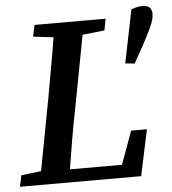

<svg xmlns="http://www.w3.org/2000/svg" viewBox="-64 -750 713 797"><g transform="rotate(-5 292.5 -351.5)"><path d="M96 -616 106 -664H402L393 -616L301 -606L245 -310Q232 -246 221 -182Q210 -118 200 -54H417L467 -192H533L492 0H-13L-3 -47L80 -57L136 -354Q147 -417 158.5 -480Q170 -543 180 -606ZM558 -703Q582 -703 590 -692Q598 -681 598 -669Q598 -644 581 -608.5Q564 -573 545 -538L506 -468L467 -472L512 -693Q536 -703 558 -703Z"/></g></svg>

Font: Source Serif 4 Semibold
Style: Italic
Weight: 600
Italic angle: -12°
Designer: Frank Grießhammer
Foundry: Adobe
Version: Version 4.005;hotconv 1.1.0;makeotfexe 2.6.0